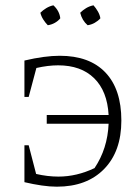

<svg xmlns="http://www.w3.org/2000/svg" viewBox="-20 -697 523 723"><path d="M194 6Q168 6 137 1.5Q106 -3 72 -11V-150H88L116 -42Q159 -32 200 -32Q269 -32 336 -64Q385 -137 389 -231H156V-264H389Q384 -354 334.5 -402.5Q285 -451 199 -451Q161 -451 117 -441L88 -332H72V-469Q110 -478 143.5 -482.5Q177 -487 205 -487Q317 -487 377 -424Q437 -361 437 -243Q437 -127 372 -60.5Q307 6 194 6ZM181 -677Q204 -656 207 -628Q199 -618 186.5 -611Q174 -604 160 -602Q151 -611 143 -623.5Q135 -636 132 -649Q142 -659 154.5 -666.5Q167 -674 181 -677ZM332 -677Q341 -667 348.5 -654Q356 -641 358 -628Q349 -618 336.5 -611Q324 -604 310 -602Q289 -620 282 -649Q292 -659 304.5 -666.5Q317 -674 332 -677Z"/></svg>

Font: Piazzolla ExtraLight
Style: Regular
Weight: 200
Designer: Juan Pablo del Peral
Foundry: Huerta Tipografica
Version: Version 1.330